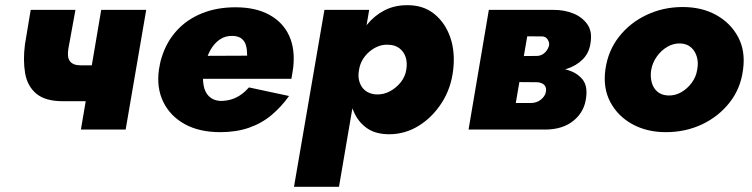

<svg xmlns="http://www.w3.org/2000/svg" viewBox="-20 -498 2892 738"><path d="M221 -109H369L394 -247H289ZM369 -460 291 0H463L542 -460ZM270 -460H98L76 -328Q68 -267 76.5 -217Q85 -167 119.5 -138Q154 -109 221 -109L289 -247Q261 -247 249 -262.5Q237 -278 243 -312Z M680 -195H1100Q1102 -207 1104 -218.5Q1106 -230 1107 -238Q1115 -309 1091.5 -360.5Q1068 -412 1015.5 -441Q963 -470 885 -470Q813 -470 755.5 -446.5Q698 -423 659 -380Q620 -337 602 -279Q598 -267 595.5 -255.5Q593 -244 591 -231Q581 -161 607.5 -106.5Q634 -52 690 -21Q746 10 827 10Q888 10 937 -7Q986 -24 1024 -56Q1062 -88 1091 -129L937 -162Q924 -147 907.5 -135Q891 -123 871 -116.5Q851 -110 826 -110Q799 -112 783 -128Q767 -144 762.5 -170.5Q758 -197 762 -230L769 -252Q775 -281 789 -306Q803 -331 824.5 -346Q846 -361 875 -360Q898 -359 910 -348.5Q922 -338 926 -321.5Q930 -305 930 -284L694 -283Z M1283 220 1399 -460H1227L1110 220ZM1722 -230Q1730 -299 1710.5 -355Q1691 -411 1648.5 -445Q1606 -479 1544 -478Q1496 -478 1457.5 -458Q1419 -438 1391 -403.5Q1363 -369 1345.5 -325Q1328 -281 1322 -231Q1316 -183 1321 -139Q1326 -95 1344 -59.5Q1362 -24 1394 -3Q1426 18 1476 18Q1537 18 1589.5 -14.5Q1642 -47 1678 -103Q1714 -159 1722 -230ZM1542 -232Q1538 -204 1520.5 -182Q1503 -160 1478.5 -147Q1454 -134 1427 -135Q1409 -136 1395 -143Q1381 -150 1372 -162.5Q1363 -175 1359.5 -192Q1356 -209 1360 -229Q1363 -250 1373.5 -268Q1384 -286 1400 -299.5Q1416 -313 1434 -320Q1452 -327 1471 -326Q1497 -326 1514.5 -313Q1532 -300 1539 -279Q1546 -258 1542 -232Z M1917 -240 1910 -183 2042 -182Q2052 -182 2060 -179Q2068 -176 2072.5 -171Q2077 -166 2078.5 -159Q2080 -152 2078 -144Q2075 -128 2059 -115Q2043 -102 2019 -102H1895L1876 0H2075Q2143 0 2185 -34.5Q2227 -69 2233 -124Q2239 -169 2218 -194Q2197 -219 2160 -229.5Q2123 -240 2081 -240ZM1917 -221H2083Q2123 -222 2159 -233.5Q2195 -245 2220 -270Q2245 -295 2250 -334Q2257 -378 2237 -405.5Q2217 -433 2183 -446.5Q2149 -460 2109 -460H1956L1937 -359L2063 -358Q2073 -358 2079.5 -352.5Q2086 -347 2089 -338.5Q2092 -330 2090 -321Q2087 -311 2080 -302Q2073 -293 2063.5 -288Q2054 -283 2042 -283L1925 -282ZM1859 -460 1781 0H1945L2024 -460Z M2307 -231Q2297 -160 2326 -105.5Q2355 -51 2411 -20.5Q2467 10 2539 10Q2615 10 2678.5 -20Q2742 -50 2784.5 -104Q2827 -158 2836 -230Q2846 -301 2817.5 -355Q2789 -409 2733.5 -440Q2678 -471 2604 -471Q2530 -471 2466 -441Q2402 -411 2359.5 -357Q2317 -303 2307 -231ZM2483 -229Q2488 -257 2504.5 -280.5Q2521 -304 2545 -318Q2569 -332 2595 -331Q2620 -330 2636 -316Q2652 -302 2658.5 -279.5Q2665 -257 2660 -231Q2656 -203 2639 -180Q2622 -157 2598.5 -143.5Q2575 -130 2548 -131Q2523 -132 2507 -145.5Q2491 -159 2485 -181.5Q2479 -204 2483 -229Z"/></svg>

Font: Jost ExtraBold
Style: Italic
Weight: 800
Italic angle: -5°
Version: Version 3.710